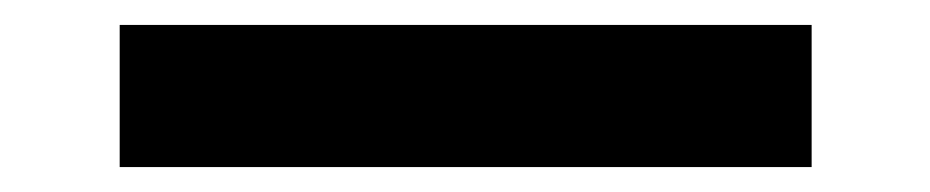

<svg xmlns="http://www.w3.org/2000/svg" viewBox="-20 18 746 154"><path d="M76 152V38H631V152Z"/></svg>

Font: DM Sans SemiBold
Style: Regular
Weight: 600
Designer: Colophon Foundry, Jonny Pinhorn
Foundry: Colophon Foundry
Version: Version 4.004; ttfautohint (v1.8.4.7-5d5b)